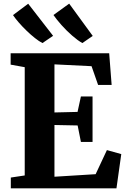

<svg xmlns="http://www.w3.org/2000/svg" viewBox="-20 -1036 698 1056"><path d="M116 -71V-666.5L38.5 -680.5V-743H580.5L594 -569H519.5L483.5 -672L279.5 -682V-417.5L406.5 -420.5L425 -505.5H489V-255.5H425L407 -346L279.5 -348.5V-64L506 -78L568 -210.5L647 -188.5L620.5 0H39.5V-59.5ZM213 -799.5Q195 -808.5 172 -826.8Q149 -845 125.8 -867.5Q102.5 -890 83 -912.5Q63.5 -935 51.5 -953L135 -1015.5L272 -839L214 -799.5ZM432.5 -799.5Q408 -813 377 -840Q346 -867 318.2 -898.2Q290.5 -929.5 274 -953.5L360.5 -1016L490 -838.5L433.5 -799.5Z"/></svg>

Font: Merriweather 28pt ExtraBold
Style: Regular
Weight: 800
Version: Version 2.100